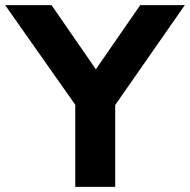

<svg xmlns="http://www.w3.org/2000/svg" viewBox="-54 -725 737 745"><path d="M238 0V-362L270 -273L-34 -705H146L334 -433H302L490 -705H663L362 -273L393 -362V0Z"/></svg>

Font: Nunito Sans 12pt ExtraLight ExtraBold
Style: Regular
Weight: 800
Version: Version 3.101;gftools[0.9.27]